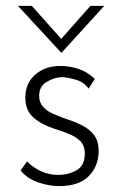

<svg xmlns="http://www.w3.org/2000/svg" viewBox="-20 -624 408 652"><path d="M181 8Q147 8 110 -4.5Q73 -17 50 -45L72 -76Q92 -55 119.5 -42.5Q147 -30 178 -30Q212 -30 240 -46Q268 -62 268 -102Q268 -130 252.5 -145Q237 -160 213.5 -169.5Q190 -179 164 -187Q121 -201 93.5 -225Q66 -249 66 -293Q66 -341 99.5 -370.5Q133 -400 185 -400Q216 -400 246.5 -390Q277 -380 302 -356L281 -323Q265 -345 238.5 -353Q212 -361 192 -362Q166 -362 139.5 -346.5Q113 -331 113 -299Q113 -276 126 -261.5Q139 -247 159.5 -238Q180 -229 202 -221Q231 -212 256.5 -199.5Q282 -187 298.5 -166.5Q315 -146 315 -112Q315 -60 281.5 -26Q248 8 181 8ZM88 -604 188 -492 287 -604H334L189 -445H188L41 -604Z"/></svg>

Font: Synthetic Light
Style: Regular
Weight: 300
Designer: Santiago Orozco
Foundry: Typemade
Version: Version 2.000; ttfautohint (v1.8.4.7-5d5b)